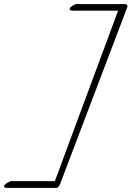

<svg xmlns="http://www.w3.org/2000/svg" viewBox="-94 -768 643 938"><path d="M483 -716H261Q246 -716 246 -725Q246 -734 276 -748H515Q529 -748 529 -736L200 130Q191 150 183 150H-58Q-74 150 -74 141Q-74 132 -43 117H174Q215 5 483 -716Z"/></svg>

Font: Mr De Haviland
Style: Regular
Weight: 400
Designer: Alejandro Paul
Foundry: Alejandro Paul
Version: Version 1.000